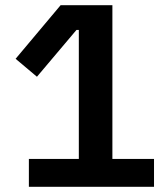

<svg xmlns="http://www.w3.org/2000/svg" viewBox="-20 -718 640 738"><path d="M91 0V-107H283V-603H274L122 -423L40 -492L213 -698H412V-107H572V0Z"/></svg>

Font: IBM Plex Sans KR SemiBold
Style: Regular
Weight: 600
Designer: Mike Abbink; Paul van der Laan; Pieter van Rosmalen; Wujin Sim; Chorong Kim; Dohee Lee;
Foundry: Sandoll Inc.
Version: Version 1.000